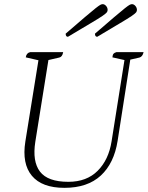

<svg xmlns="http://www.w3.org/2000/svg" viewBox="-20 -892 711 924"><path d="M290 12Q182 12 133.5 -46Q85 -104 102 -211L165 -602L104 -616Q107 -637 125 -641H284Q280 -618 265 -615L213 -603L150 -210Q135 -115 172.5 -66Q210 -17 309 -17Q397 -17 450 -70Q503 -123 517 -212L579 -603L521 -616Q522 -628 526 -633Q530 -638 540 -641H671Q666 -619 651 -615L607 -605L546 -214Q529 -106 465 -47Q401 12 290 12ZM307 -715Q296 -715 296 -730Q355 -781 389 -810Q423 -839 439.5 -852Q456 -865 462.5 -868.5Q469 -872 474 -872Q483 -872 490.5 -863.5Q498 -855 498 -844Q498 -838 494 -832.5Q490 -827 472.5 -815Q455 -803 416 -780Q377 -757 307 -715ZM448 -715Q437 -715 437 -730Q496 -781 530 -810Q564 -839 580.5 -852Q597 -865 603.5 -868.5Q610 -872 615 -872Q624 -872 631.5 -863.5Q639 -855 639 -844Q639 -838 635 -832.5Q631 -827 613.5 -815Q596 -803 557 -780Q518 -757 448 -715Z"/></svg>

Font: Petrona ExtraLight
Style: Italic
Weight: 200
Italic angle: -9°
Designer: Ringo R. Seeber
Foundry: Ringo R. Seeber
Version: Version 2.001; ttfautohint (v1.8.3)